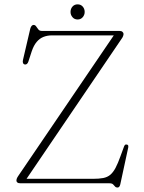

<svg xmlns="http://www.w3.org/2000/svg" viewBox="-20 -842 660 882"><path d="M538 -663 96.5 -12.5 76.5 -20.5H406.5Q435 -20.5 454.2 -24.2Q473.5 -28 486.8 -39.2Q500 -50.5 510.8 -70.8Q521.5 -91 533.5 -124.5L550 -169.5Q552 -174.5 554.8 -176.8Q557.5 -179 562 -178Q567.5 -177.5 568.8 -173.8Q570 -170 569 -164L532.5 5Q531 11.5 528 15.5Q525 19.5 519.5 19.5Q512.5 19.5 508.5 14.8Q504.5 10 499.5 5Q494.5 0 483 0H75Q64.5 0 60 -3.5Q55.5 -7 55.5 -12Q55.5 -17.5 57.5 -22.5Q59.5 -27.5 64 -34L507.5 -686.5L515.5 -679.5H218.5Q197.5 -679.5 179.8 -672.5Q162 -665.5 148.5 -649.5Q135 -633.5 126 -607L110.5 -559.5Q108 -552 103.5 -548.2Q99 -544.5 93 -546Q88 -547 85.8 -552.2Q83.5 -557.5 85.5 -566.5L119 -710Q121.5 -719 125.5 -723.2Q129.5 -727.5 134 -727.5Q141.5 -727.5 146 -720.8Q150.5 -714 156 -707Q161.5 -700 171.5 -700H528Q538 -700 542.8 -695.5Q547.5 -691 547.5 -686Q547.5 -681.5 545.2 -675.5Q543 -669.5 538 -663ZM336.5 -752.5Q322 -752.5 313 -763Q304 -773.5 304 -787Q304 -801.5 313 -811.8Q322 -822 336.5 -822Q351 -822 360 -811.8Q369 -801.5 369 -787Q369 -773.5 360 -763Q351 -752.5 336.5 -752.5Z"/></svg>

Font: Fraunces Thin
Style: Regular
Weight: 250
Version: Version 1.000;[b76b70a41]